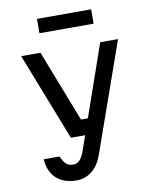

<svg xmlns="http://www.w3.org/2000/svg" viewBox="-107 -890 963 1187"><g transform="rotate(-10 375.0 -297.0)"><path d="M193 -600 368 -150H441L408 -50H287L72 -600ZM278 216Q198 216 151 173.5Q104 131 98 52H198Q213 87 229.5 101.5Q246 116 272 116Q296 116 311.5 101Q327 86 341 52L568 -600H680L438 86Q416 148 374 182Q332 216 278 216ZM208 -810H548V-720H208Z"/></g></svg>

Font: Martian Mono VF sWd Rg
Style: Regular
Weight: 400
Width: 6
Monospace: yes
Designer: Roman Shamin
Foundry: Evil Martians
Version: Version 1.100